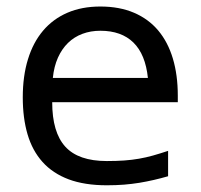

<svg xmlns="http://www.w3.org/2000/svg" viewBox="-20 -549 606 580"><path d="M487.8 -16.6Q465.8 -10.3 444.6 -5.4Q423.3 -0.5 401.1 3.2Q378.9 6.8 354.7 8.8Q330.6 10.7 302.7 10.7Q235.4 10.7 187.3 -7.3Q139.2 -25.4 108.4 -59.8Q77.6 -94.2 63.2 -143.3Q48.8 -192.4 48.8 -254.9Q48.8 -319.3 64.5 -370.1Q80.1 -420.9 110.1 -456.3Q140.1 -491.7 183.6 -510.5Q227.1 -529.3 283.2 -529.3Q340.8 -529.3 384.8 -510.5Q428.7 -491.7 458 -456.8Q487.3 -421.9 502.2 -372.1Q517.1 -322.3 517.1 -260.3V-240.2H137.7Q137.7 -149.4 177.2 -106Q216.8 -62.5 302.7 -62.5Q332 -62.5 355.5 -64.2Q378.9 -65.9 399.9 -69.6Q420.9 -73.2 441.9 -79.1Q462.9 -85 487.8 -93.3ZM426.8 -313.5Q419.4 -384.8 383.1 -420.4Q346.7 -456.1 283.2 -456.1Q253.9 -456.1 229 -446.8Q204.1 -437.5 185.5 -419.4Q167 -401.4 155 -374.8Q143.1 -348.1 139.6 -313.5Z"/></svg>

Font: Arian AMU
Style: Regular
Weight: 400
Designer: Ruben Hakobyan (Tarumian)
Foundry: Ruben Hakobyan (Tarumian)
Version: Version 4.003